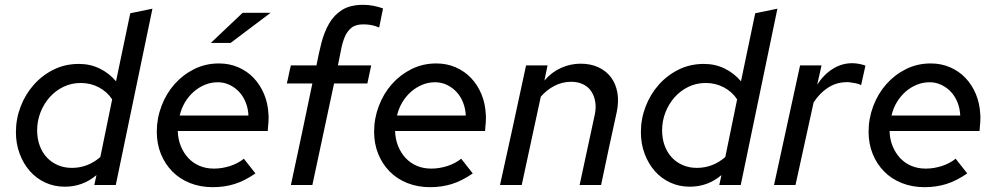

<svg xmlns="http://www.w3.org/2000/svg" viewBox="-20 -767 4128 796"><path d="M371 0Q373 -10 375.5 -20.5Q378 -31 380 -41Q323 7 249 7Q205 7 168 -10Q131 -27 104 -57.5Q77 -88 61.5 -129.5Q46 -171 46 -219Q46 -274 65.5 -325Q85 -376 120 -415.5Q155 -455 202.5 -478.5Q250 -502 307 -502Q354 -502 393 -483Q432 -464 461 -430Q476 -501 490.5 -571Q505 -641 520 -712Q543 -717 566 -721.5Q589 -726 612 -731Q574 -548 536 -365.5Q498 -183 460 0ZM134 -227Q134 -192 144.5 -163.5Q155 -135 174 -114.5Q193 -94 219.5 -82.5Q246 -71 278 -71Q344 -71 396 -116Q408 -176 420.5 -235.5Q433 -295 445 -355Q425 -386 390.5 -404.5Q356 -423 315 -423Q276 -423 243 -407Q210 -391 186 -364Q162 -337 148 -301.5Q134 -266 134 -227Z M630 0ZM1039 -48Q994 -17 952 -4Q910 9 862 9Q811 9 768 -8Q725 -25 694.5 -56Q664 -87 647 -129Q630 -171 630 -221Q630 -276 649.5 -327.5Q669 -379 703.5 -418Q738 -457 785 -480.5Q832 -504 888 -504Q931 -504 968 -488Q1005 -472 1032 -443.5Q1059 -415 1075 -376.5Q1091 -338 1093 -293Q1094 -285 1093.5 -276.5Q1093 -268 1093 -260Q1092 -252 1091.5 -244Q1091 -236 1090 -224H717Q718 -190 729.5 -161.5Q741 -133 760.5 -112Q780 -91 807 -79.5Q834 -68 867 -68Q900 -68 933 -78.5Q966 -89 991 -109Q1003 -94 1015 -78.5Q1027 -63 1039 -48ZM883 -426Q855 -426 829.5 -415.5Q804 -405 783 -386.5Q762 -368 747 -343Q732 -318 725 -288H1010Q1009 -316 999 -341.5Q989 -367 972 -385.5Q955 -404 932 -415Q909 -426 883 -426ZM986 -714H1102L936 -589H854Z M1186 -496H1292Q1301 -544 1312.5 -589Q1324 -634 1344.5 -669.5Q1365 -705 1398.5 -726Q1432 -747 1486 -747Q1507 -747 1528 -743Q1549 -739 1568 -732Q1564 -712 1560 -692.5Q1556 -673 1552 -653Q1535 -660 1520 -663Q1505 -666 1486 -666Q1454 -666 1436.5 -651.5Q1419 -637 1409 -613Q1399 -589 1393.5 -558.5Q1388 -528 1381 -496H1519Q1515 -477 1511 -458.5Q1507 -440 1503 -421H1365Q1342 -315 1320 -210.5Q1298 -106 1275 0H1186Q1209 -106 1231 -210.5Q1253 -315 1275 -421H1169Q1174 -440 1177.5 -458.5Q1181 -477 1186 -496Z M1940 -48Q1895 -17 1853 -4Q1811 9 1763 9Q1712 9 1669 -8Q1626 -25 1595.5 -56Q1565 -87 1548 -129Q1531 -171 1531 -221Q1531 -276 1550.5 -327.5Q1570 -379 1604.5 -418Q1639 -457 1686 -480.5Q1733 -504 1789 -504Q1832 -504 1869 -488Q1906 -472 1933 -443.5Q1960 -415 1976 -376.5Q1992 -338 1994 -293Q1995 -285 1994.5 -276.5Q1994 -268 1994 -260Q1993 -252 1992.5 -244Q1992 -236 1991 -224H1618Q1619 -190 1630.5 -161.5Q1642 -133 1661.5 -112Q1681 -91 1708 -79.5Q1735 -68 1768 -68Q1801 -68 1834 -78.5Q1867 -89 1892 -109Q1904 -94 1916 -78.5Q1928 -63 1940 -48ZM1784 -426Q1756 -426 1730.5 -415.5Q1705 -405 1684 -386.5Q1663 -368 1648 -343Q1633 -318 1626 -288H1911Q1910 -316 1900 -341.5Q1890 -367 1873 -385.5Q1856 -404 1833 -415Q1810 -426 1784 -426Z M2053 0Q2081 -125 2107.5 -248Q2134 -371 2161 -496H2250Q2247 -480 2243.5 -464.5Q2240 -449 2237 -433Q2267 -468 2306 -485.5Q2345 -503 2387 -503Q2429 -503 2461 -488Q2493 -473 2513 -446.5Q2533 -420 2539.5 -383Q2546 -346 2537 -303Q2520 -227 2504 -151.5Q2488 -76 2472 0H2383Q2399 -72 2414 -144Q2429 -216 2445 -288Q2452 -318 2448 -343.5Q2444 -369 2431.5 -388Q2419 -407 2397.5 -417.5Q2376 -428 2348 -428Q2312 -428 2279.5 -411.5Q2247 -395 2222 -366Q2202 -274 2182.5 -183Q2163 -92 2143 0Z M2962 0Q2964 -10 2966.5 -20.5Q2969 -31 2971 -41Q2914 7 2840 7Q2796 7 2759 -10Q2722 -27 2695 -57.5Q2668 -88 2652.5 -129.5Q2637 -171 2637 -219Q2637 -274 2656.5 -325Q2676 -376 2711 -415.5Q2746 -455 2793.5 -478.5Q2841 -502 2898 -502Q2945 -502 2984 -483Q3023 -464 3052 -430Q3067 -501 3081.5 -571Q3096 -641 3111 -712Q3134 -717 3157 -721.5Q3180 -726 3203 -731Q3165 -548 3127 -365.5Q3089 -183 3051 0ZM2725 -227Q2725 -192 2735.5 -163.5Q2746 -135 2765 -114.5Q2784 -94 2810.5 -82.5Q2837 -71 2869 -71Q2935 -71 2987 -116Q2999 -176 3011.5 -235.5Q3024 -295 3036 -355Q3016 -386 2981.5 -404.5Q2947 -423 2906 -423Q2867 -423 2834 -407Q2801 -391 2777 -364Q2753 -337 2739 -301.5Q2725 -266 2725 -227Z M3189 0Q3216 -125 3243 -248Q3270 -371 3297 -496H3386Q3381 -476 3377 -456Q3373 -436 3368 -416Q3395 -458 3432.5 -481.5Q3470 -505 3513 -505Q3527 -505 3542.5 -502Q3558 -499 3568 -495L3550 -414Q3542 -419 3529 -421.5Q3516 -424 3502 -426Q3497 -426 3493 -426.5Q3489 -427 3484 -426Q3446 -425 3412 -403Q3378 -381 3353 -342L3278 0Z M3990 -48Q3945 -17 3903 -4Q3861 9 3813 9Q3762 9 3719 -8Q3676 -25 3645.5 -56Q3615 -87 3598 -129Q3581 -171 3581 -221Q3581 -276 3600.5 -327.5Q3620 -379 3654.5 -418Q3689 -457 3736 -480.5Q3783 -504 3839 -504Q3882 -504 3919 -488Q3956 -472 3983 -443.5Q4010 -415 4026 -376.5Q4042 -338 4044 -293Q4045 -285 4044.5 -276.5Q4044 -268 4044 -260Q4043 -252 4042.5 -244Q4042 -236 4041 -224H3668Q3669 -190 3680.5 -161.5Q3692 -133 3711.5 -112Q3731 -91 3758 -79.5Q3785 -68 3818 -68Q3851 -68 3884 -78.5Q3917 -89 3942 -109Q3954 -94 3966 -78.5Q3978 -63 3990 -48ZM3834 -426Q3806 -426 3780.5 -415.5Q3755 -405 3734 -386.5Q3713 -368 3698 -343Q3683 -318 3676 -288H3961Q3960 -316 3950 -341.5Q3940 -367 3923 -385.5Q3906 -404 3883 -415Q3860 -426 3834 -426Z"/></svg>

Font: Rosa Sans
Style: Italic
Weight: 400
Italic angle: -12°
Designer: Pentagram / MCKL
Foundry: Pentagram / MCKL
Version: Version 1.005;September 16, 2019;FontCreator 11.5.0.2425 64-